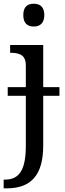

<svg xmlns="http://www.w3.org/2000/svg" viewBox="-32 -780 352 1040"><path d="M202.1 -536.1H22.9V-494.1H26.9C87.4 -494.1 107.9 -470.7 107.9 -425.8V-308.1H9.8V-261.2H107.9V8.8C107.9 135.3 75.7 192.9 -4.9 192.9H-12.2V240.2H3.9C139.2 240.2 202.1 165.5 202.1 7.8V-261.2H290V-308.1H202.1ZM94.2 -698.2C94.2 -657.2 113.8 -636.2 150.9 -636.2C188.5 -636.2 208 -659.2 208 -698.2C208 -736.8 190.4 -759.8 150.9 -759.8C111.8 -759.8 94.2 -737.8 94.2 -698.2Z"/></svg>

Font: The Erased English
Style: Regular
Weight: 400
Designer: Monotype Design team + ligartures altered by 180 Amsterdam
Foundry: Monotype Imaging Inc.
Version: Version 1.030;Glyphs 3.1.2 (3151)